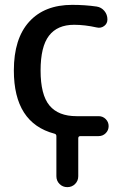

<svg xmlns="http://www.w3.org/2000/svg" viewBox="-20 -550 534 790"><path d="M204 0Q37 -44 37 -260Q37 -391 100 -460.5Q163 -530 277 -530Q330 -530 378 -523Q397 -520 409.5 -505Q422 -490 422 -470Q422 -453 408.5 -443Q395 -433 378 -437Q329 -448 285 -448Q216 -448 181.5 -403Q147 -358 147 -260Q147 -160 183.5 -116Q220 -72 295 -72H386Q403 -72 415 -60Q427 -48 427 -31Q427 -14 415 -2Q403 10 386 10H311Q302 10 302 19V175Q302 194 289 207Q276 220 257 220Q238 220 225 207Q212 194 212 175V10Q212 2 204 0Z"/></svg>

Font: Rounded Mplus 1c Medium
Style: Regular
Weight: 500
Version: Version 1.059.20150529